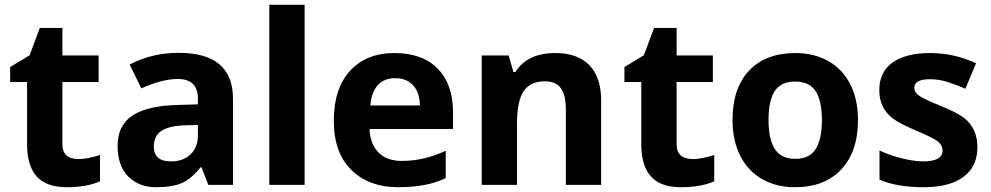

<svg xmlns="http://www.w3.org/2000/svg" viewBox="-20 -780 4182 810"><path d="M243.2 -170.9Q243.2 -108.9 313 -108.9Q347.2 -108.9 401.9 -126V-15.1Q346.2 9.8 261 9.8Q175.8 9.8 135 -35.4Q94.2 -80.6 94.2 -170.9V-434.1H22.9V-497.1L105 -546.9L147.9 -662.1H243.2V-545.9H396V-434.1H243.2Z M628.9 -162.1Q628.9 -99.1 701.2 -99.1Q752.9 -99.1 783.9 -128.9Q814.9 -158.7 814.9 -208V-252.9L757.3 -251Q692.4 -249 660.6 -227.5Q628.9 -206.1 628.9 -162.1ZM720.2 -336.9 814.9 -339.8V-363.8Q814.9 -446.8 730 -446.8Q664.6 -446.8 576.2 -407.2L526.9 -507.8Q621.1 -557.1 733.4 -557.1Q962.9 -557.1 962.9 -363.8V0H858.9L830.1 -74.2H826.2Q788.6 -26.9 748.8 -8.5Q709 9.8 637.7 9.8Q566.4 9.8 521.2 -35.2Q476.1 -80.1 476.1 -165Q476.1 -250 536.9 -291.3Q597.7 -332.5 720.2 -336.9Z M1265.1 0H1116.2V-759.8H1265.1Z M1891.1 -308.1V-235.8H1539.1Q1541.5 -172.4 1576.7 -136.7Q1611.8 -101.1 1675.3 -101.1Q1769 -101.1 1860.4 -144V-28.8Q1783.2 9.8 1659.9 9.8Q1536.6 9.8 1462.4 -63Q1388.2 -135.7 1388.2 -271Q1388.2 -406.2 1456.8 -481.2Q1525.4 -556.2 1643.8 -556.2Q1762.2 -556.2 1826.7 -490.2Q1891.1 -424.3 1891.1 -308.1ZM1542.5 -335H1751.5Q1750.5 -390.1 1722.7 -420.2Q1694.8 -450.2 1647.5 -450.2Q1600.1 -450.2 1573.2 -420.2Q1546.4 -390.1 1542.5 -335Z M2322.3 -556.2Q2417.5 -556.2 2466.8 -504.6Q2516.1 -453.1 2516.1 -356V0H2367.2V-318.8Q2367.2 -377.9 2346.2 -407.5Q2325.2 -437 2279.3 -437Q2216.8 -437 2189 -395.3Q2161.1 -353.5 2161.1 -256.8V0H2012.2V-545.9H2126L2146 -476.1H2154.3Q2204.6 -556.2 2322.3 -556.2Z M2834.5 -170.9Q2834.5 -108.9 2904.3 -108.9Q2938.5 -108.9 2993.2 -126V-15.1Q2937.5 9.8 2852.3 9.8Q2767.1 9.8 2726.3 -35.4Q2685.5 -80.6 2685.5 -170.9V-434.1H2614.3V-497.1L2696.3 -546.9L2739.3 -662.1H2834.5V-545.9H2987.3V-434.1H2834.5Z M3599.6 -273.9Q3599.6 -140.6 3529.3 -65.4Q3459 9.8 3333.5 9.8Q3254.9 9.8 3194.8 -24.7Q3134.8 -59.1 3102.5 -123.5Q3070.3 -188 3070.3 -273.9Q3070.3 -407.7 3140.1 -481.9Q3210 -556.2 3336.4 -556.2Q3415 -556.2 3475.1 -522Q3535.2 -487.8 3567.4 -423.8Q3599.6 -359.9 3599.6 -273.9ZM3248.5 -395.8Q3222.2 -355.5 3222.2 -274.2Q3222.2 -192.9 3248.8 -151.4Q3275.4 -109.9 3335.2 -109.9Q3395 -109.9 3421.1 -151.1Q3447.3 -192.4 3447.3 -273.7Q3447.3 -355 3420.9 -395.5Q3394.5 -436 3334.7 -436Q3274.9 -436 3248.5 -395.8Z M3690.4 -22V-145Q3731.9 -125.5 3783.9 -112.3Q3835.9 -99.1 3875.5 -99.1Q3956.5 -99.1 3956.5 -146Q3956.5 -163.6 3941.2 -179.2Q3925.8 -194.8 3850.6 -226.6Q3775.4 -258.3 3746.1 -280.8Q3689.5 -323.7 3689.5 -400.1Q3689.5 -476.6 3745.8 -516.4Q3802.2 -556.2 3903.3 -556.2Q4004.4 -556.2 4097.7 -513.2L4052.7 -405.8Q4011.7 -423.3 3976.1 -434.6Q3940.4 -445.8 3903.3 -445.8Q3837.4 -445.8 3837.4 -410.2Q3837.4 -390.1 3858.6 -375.5Q3879.9 -360.8 3947.8 -333.5Q4015.6 -306.2 4045.4 -283.7Q4103.5 -239.7 4103.5 -158.9Q4103.5 -78.1 4045.2 -34.2Q3986.8 9.8 3875.7 9.8Q3764.6 9.8 3690.4 -22Z"/></svg>

Font: NotoSans-Bold
Style: Bold
Weight: 700
Designer: Monotype Design team
Foundry: Monotype Imaging Inc.
Version: Version 1.04